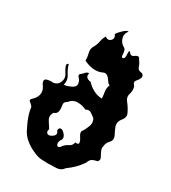

<svg xmlns="http://www.w3.org/2000/svg" viewBox="-208 -1006 962 1081"><g transform="rotate(30 272.5 -466.0)"><path d="M191.4 -44.9Q156.2 -58.1 126 -82.5Q95.7 -106.4 80.1 -142.1Q65.4 -169.9 54.7 -199.7Q43.9 -229.5 40 -260.7Q31.2 -273.4 18.6 -281.7Q13.7 -285.2 13.7 -289.6Q13.7 -296.9 25.4 -306.6Q47.9 -328.1 49.8 -354Q49.8 -354 49.8 -357.4Q49.8 -381.3 31.2 -403.3Q25.4 -414.1 25.4 -421.4Q25.4 -433.1 39.1 -437Q53.7 -440.9 67.4 -440.9Q75.2 -440.9 81.1 -439.9Q109.4 -445.8 118.2 -472.7Q121.1 -481.9 121.1 -491.2Q121.1 -507.3 110.4 -521.5Q103.5 -532.2 94.7 -551.3Q85.9 -570.8 101.6 -575.2Q109.4 -546.4 127 -519.5Q138.7 -501.5 138.7 -481Q138.7 -471.2 135.7 -460.9Q137.7 -460.4 140.6 -460.4Q153.3 -460.4 180.7 -473.1Q204.1 -484.9 204.1 -501.5Q204.1 -507.8 201.2 -514.2Q200.2 -524.9 188.5 -536.6Q176.8 -548.3 184.6 -557.1Q195.3 -564.5 205.1 -576.2Q214.8 -587.9 227.5 -586.9Q222.7 -567.9 232.4 -559.6Q241.2 -551.3 258.8 -549.3Q277.3 -528.3 304.7 -513.7Q332 -499.5 360.4 -499.5Q359.4 -520 355.5 -542Q354.5 -547.9 354.5 -553.7Q354.5 -569.8 361.3 -585Q349.6 -589.8 340.8 -604.5Q332 -619.1 321.3 -627.4Q314.5 -631.8 307.6 -632.8Q299.8 -633.8 291 -628.9Q270.5 -619.6 248 -619.6Q240.2 -619.6 231.4 -620.6Q200.2 -625 173.8 -638.7V-642.1Q173.8 -663.1 168 -686Q166 -693.8 166 -701.2Q166 -717.8 175.8 -732.4Q186.5 -751.5 190.4 -774.4Q195.3 -797.4 205.1 -813Q215.8 -805.2 224.6 -805.2Q234.4 -805.2 242.2 -813.5Q250 -821.3 250 -830.6Q250 -839.8 242.2 -850.6Q249 -864.3 271.5 -884.8Q289.1 -901.4 298.8 -901.4Q300.8 -901.4 302.7 -900.9Q289.1 -884.8 289.1 -866.7Q289.1 -860.4 291 -853.5Q296.9 -828.1 320.3 -813.5Q326.2 -811.5 330.1 -806.6Q334 -802.2 335 -796.4Q338.9 -782.7 338.9 -768.1Q338.9 -753.4 351.6 -756.3Q360.4 -761.7 359.4 -781.7Q357.4 -801.3 360.4 -807.1Q361.3 -809.6 364.3 -808.1Q367.2 -806.6 373 -798.3Q384.8 -788.1 396.5 -797.4Q408.2 -806.6 418 -807.6Q422.9 -807.6 425.8 -804.7Q429.7 -801.8 432.6 -793Q446.3 -776.4 452.1 -756.8Q458 -737.3 485.4 -736.3Q493.2 -730 495.1 -724.1Q497.1 -717.8 495.1 -711.9Q490.2 -698.2 477.5 -684.1Q471.7 -677.7 471.7 -671.4Q471.7 -662.6 482.4 -652.8Q487.3 -640.6 487.3 -627.4Q487.3 -615.2 483.4 -602.5Q480.5 -594.2 480.5 -586.4Q480.5 -568.8 494.1 -553.2Q512.7 -529.8 525.4 -502.9Q530.3 -494.1 530.3 -484.9Q530.3 -467.3 513.7 -449.2Q502.9 -433.6 502.9 -417.5Q502.9 -409.2 505.9 -400.4Q515.6 -376 527.3 -354.5Q531.2 -344.7 531.2 -335.9Q531.2 -322.3 520.5 -311.5Q502.9 -293.5 502 -270.5Q499 -261.7 501 -253.4Q502.9 -245.6 506.8 -237.3Q514.6 -222.7 521.5 -208.5Q528.3 -194.8 516.6 -182.1Q497.1 -178.7 484.4 -171.9Q471.7 -164.6 464.8 -143.6Q448.2 -118.7 426.8 -97.2Q405.3 -75.7 380.9 -58.6Q364.3 -34.7 336.9 -33.2Q309.6 -31.7 284.2 -31.2Q280.3 -31.2 277.3 -31.2Q257.8 -31.2 237.3 -32.7Q213.9 -34.2 191.4 -44.9ZM302.7 -158.2Q315.4 -172.9 333 -180.7Q350.6 -189 354.5 -210.9Q366.2 -209 371.1 -211.4Q376 -213.4 376 -219.2Q376 -230.5 363.3 -250Q352.5 -266.1 352.5 -276.9Q352.5 -279.8 352.5 -282.2Q367.2 -302.7 377 -329.1Q381.8 -340.3 381.8 -351.1Q381.8 -365.7 374 -379.9Q359.4 -392.1 344.7 -400.9Q337.9 -405.3 330.1 -405.3Q321.3 -405.3 310.5 -399.4Q285.2 -412.6 255.9 -412.6Q254.9 -412.6 253.9 -412.6Q222.7 -412.6 203.1 -386.7Q185.5 -377.4 185.5 -362.8Q185.5 -360.4 186.5 -357.4Q188.5 -343.8 188.5 -330.6Q188.5 -326.2 188.5 -322.3Q187.5 -313.5 182.6 -305.7Q177.7 -298.3 165 -293.9Q156.2 -279.8 156.2 -266.6Q156.2 -255.4 162.1 -245.1Q176.8 -222.7 189.5 -202.1Q186.5 -191.4 187.5 -185.1Q189.5 -178.2 193.4 -175.3Q198.2 -171.9 204.1 -171.9Q214.8 -171.9 227.5 -181.6Q240.2 -190.4 240.2 -201.2Q240.2 -209.5 232.4 -218.3Q232.4 -227.5 235.4 -231.9Q238.3 -236.3 243.2 -237.3Q244.1 -237.8 246.1 -237.8Q258.8 -237.8 274.4 -218.3Q283.2 -207 283.2 -196.8Q283.2 -187 275.4 -178.7Q270.5 -168 270.5 -159.7Q270.5 -150.9 275.4 -145Q279.3 -141.1 283.2 -141.1Q292 -141.1 302.7 -158.2Z"/></g></svg>

Font: Brazier Flame
Style: Regular
Weight: 400
Designer: Walter E Stewart
Version: 0.1